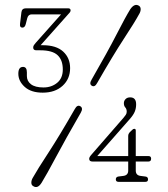

<svg xmlns="http://www.w3.org/2000/svg" viewBox="-20 -734 680 775"><path d="M497.5 -184.5Q497.5 -190.5 499.5 -194Q501.5 -197.5 503.5 -200L513.5 -209.5Q517 -214 522 -214Q528 -214 528 -207.5V-104H579.5Q590 -104 590 -93.5Q590 -82 579 -82H528V-45.5Q528 -26.5 547 -24L566.5 -21.5Q577.5 -20.5 577.5 -10Q577.5 0 567 0H458.5Q447.5 0 447.5 -10Q447.5 -20 458 -21.5L478 -24Q497.5 -26.5 497.5 -45.5V-82H353.5Q340 -82 340 -93Q340 -99.5 348 -108.5L478.5 -258.5Q483.5 -264.5 487.5 -270.2Q491.5 -276 491.5 -283Q491.5 -294 485.8 -300.2Q480 -306.5 480 -317.5Q480 -327 486.8 -334Q493.5 -341 505.5 -341Q529.5 -341 529.5 -313Q529.5 -297 524 -283.5Q518.5 -270 504 -253.5L372.5 -104H497.5ZM372.5 -399.5Q362.5 -380.5 350.5 -388Q339 -395 350 -413Q414.5 -525 450.5 -595.2Q486.5 -665.5 506 -697Q523 -721.5 540.5 -711Q548 -706.5 547.8 -696.2Q547.5 -686 541 -676Q524 -644.5 480.2 -577.8Q436.5 -511 372.5 -399.5ZM282 -294Q292 -312.5 304.5 -305Q316.5 -297.5 306 -279Q244.5 -172.5 206 -100.2Q167.5 -28 148 3.5Q132 29 114.5 17.5Q106.5 13.5 106.5 3.2Q106.5 -7 113 -17.5Q130.5 -49 175.8 -118.2Q221 -187.5 282 -294ZM263 -459Q263 -415.5 232.8 -387.8Q202.5 -360 152.5 -360Q105.5 -360 79.8 -383.2Q54 -406.5 54 -436.5Q54 -464 73 -464Q88.5 -464 88.5 -442V-427Q88.5 -406.5 105.2 -393.8Q122 -381 155.5 -381Q188 -381 210.8 -399.8Q233.5 -418.5 233.5 -453.5Q233.5 -491.5 212.5 -511.2Q191.5 -531 142.5 -531H126.5Q114 -531 114 -542Q114 -548 117.2 -552.2Q120.5 -556.5 125 -562L226.5 -676H108Q94 -676 90 -660.5L84 -637Q80.5 -622.5 70.5 -622.5Q58.5 -622.5 61 -639L66.5 -685Q68.5 -700.5 85 -700.5H254.5Q265 -700.5 265 -692Q265 -688 261.8 -683.8Q258.5 -679.5 253.5 -674.5L144 -551.5Q149.5 -551.5 152.5 -551.5Q207 -551.5 235 -525.8Q263 -500 263 -459Z"/></svg>

Font: Fraunces 72pt SuperSoft Thin
Style: Regular
Weight: 100
Version: Version 1.000;[b76b70a41]